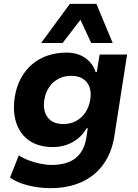

<svg xmlns="http://www.w3.org/2000/svg" viewBox="-20 -790 720 1000"><path d="M242 190Q185 190 127.5 176Q70 162 32 135L78 19Q100 34 129 45Q158 56 189.5 62.5Q221 69 248 69Q329 69 373 34Q417 -1 429 -68L437 -122H431Q412 -89 384 -67Q356 -45 323.5 -34.5Q291 -24 256 -24Q182 -24 133.5 -57Q85 -90 65 -149.5Q45 -209 57 -285Q66 -341 89.5 -383.5Q113 -426 148.5 -456Q184 -486 229.5 -501Q275 -516 327 -516Q384 -516 423.5 -488.5Q463 -461 478 -415H484L499 -506H642L575 -77Q561 7 517.5 67Q474 127 404 158.5Q334 190 242 190ZM310 -144Q346 -144 375.5 -159.5Q405 -175 424.5 -204Q444 -233 450 -271Q459 -327 432.5 -361Q406 -395 350 -395Q314 -395 284.5 -379.5Q255 -364 236 -336Q217 -308 211 -271Q202 -214 228 -179Q254 -144 310 -144ZM194 -566 344 -770H482L567 -566H455L399 -687L306 -566Z"/></svg>

Font: Nunito Sans 6pt ExtraBold
Style: Italic
Weight: 800
Italic angle: -9°
Version: Version 3.101;gftools[0.9.27]